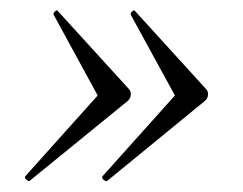

<svg xmlns="http://www.w3.org/2000/svg" viewBox="-20 -382 463 366"><path d="M184.2 -37Q181.2 -36 177.2 -39.5Q173.2 -43 175.4 -46L313.4 -200L229.2 -354Q228.2 -357 232.2 -360.5Q236.2 -364 237.4 -361L373 -212Q377 -208 376.5 -201Q376 -194 369.8 -189ZM36.2 -37Q34.2 -36 30.2 -39.5Q26.2 -43 28.2 -46L166.2 -200L82.2 -354Q81.2 -357 85.2 -360.5Q89.2 -364 90.2 -361L226 -212Q229.8 -208 229.3 -201Q228.8 -194 222.8 -189Z"/></svg>

Font: Cormorant Garamond Light
Style: Italic
Weight: 300
Italic angle: -10°
Designer: Christian Thalmann (Catharsis Fonts)
Foundry: Catharsis Fonts
Version: Version 4.001